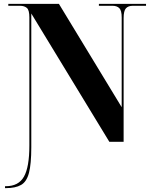

<svg xmlns="http://www.w3.org/2000/svg" viewBox="-20 -734 787 994"><path d="M6 240V230H10Q76 230 104 180.5Q132 131 132 20V-644Q132 -682 119 -693Q106 -704 84 -704H23V-714H285L610 -179V-644Q610 -680 597.5 -692Q585 -704 563 -704H492V-714H736V-704H667Q644 -704 632 -691Q620 -678 620 -640V0H546L142 -664V28Q142 115 130 161Q118 207 89 223.5Q60 240 10 240Z"/></svg>

Font: Noto Serif Display SemiCondensed ExtraBold
Style: Regular
Weight: 800
Width: 4
Designer: Monotype Design Team
Foundry: Monotype Imaging Inc.
Version: Version 2.009